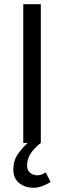

<svg xmlns="http://www.w3.org/2000/svg" viewBox="-20 -676 303 908"><path d="M139 212Q99 212 71 190Q43 168 43 125Q43 84 64.5 53Q86 22 111 0H90V-656H173V0Q142 24 125 50Q108 76 108 107Q108 130 123 141.5Q138 153 155 153Q177 153 196 139L219 184Q204 195 181.5 203.5Q159 212 139 212Z"/></svg>

Font: .
Style: 
Weight: 400
Designer: Paul D. Hunt, Dalton Maag
Foundry: Dalton Maag Ltd
Version: Version 1.200